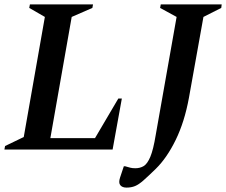

<svg xmlns="http://www.w3.org/2000/svg" viewBox="-27 -680 1028 873"><path d="M-7 0 -4 -16 81 -57 177 -603 106 -644 109 -660H396L393 -644L299 -603L202 -52H405L511 -232H527L485 0ZM548 173Q529 173 520 162Q511 151 519 127L536 76H542Q556 80 565.5 82.5Q575 85 588 85Q610 85 626.5 75Q643 65 656.5 33Q670 1 681 -66L776 -603L701 -644L704 -660H981L979 -644L898 -603L832 -235Q812 -126 772 -44Q732 38 681 88Q646 122 625 140.5Q604 159 587 166Q570 173 548 173Z"/></svg>

Font: Spectral SC SemiBold
Style: Italic
Weight: 600
Italic angle: -10°
Designer: Jean-Baptiste Levee
Foundry: Production Type
Version: Version 2.001